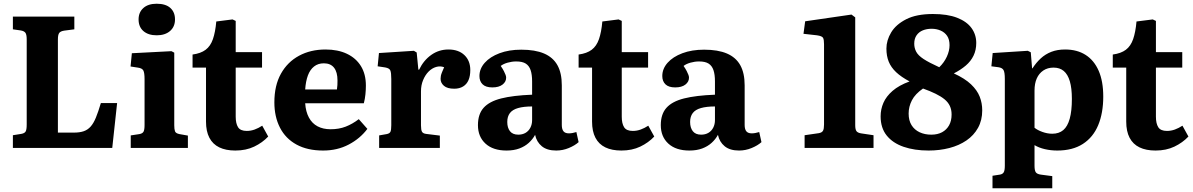

<svg xmlns="http://www.w3.org/2000/svg" viewBox="-20 -792 6388 1028"><path d="M49 0V-68L93 -75Q111 -78 117 -87.5Q123 -97 123 -126V-581Q123 -607 116 -616.5Q109 -626 91 -629L49 -635V-703H378V-635L324 -628Q304 -625 297 -615.5Q290 -606 290 -581V-82H376Q407 -82 428.5 -89.5Q450 -97 465.5 -114.5Q481 -132 493.5 -162.5Q506 -193 520 -240H607L581 0Z M680 0V-67L726 -74Q743 -77 748.5 -87Q754 -97 754 -123V-368Q754 -402 747.5 -414.5Q741 -427 718 -430L679 -436L686 -507L898 -518L913 -510V-121Q913 -100 917 -89Q921 -78 941 -74L986 -66V0ZM819 -603Q774 -603 748 -625.5Q722 -648 722 -688Q722 -726 747.5 -749Q773 -772 819 -772Q867 -772 892 -749.5Q917 -727 917 -688Q917 -649 890.5 -626Q864 -603 819 -603Z M1240 14Q1189 14 1154 -3Q1119 -20 1101 -54.5Q1083 -89 1083 -141V-430H1011V-500Q1055 -506 1081 -525.5Q1107 -545 1120 -582.5Q1133 -620 1138 -677L1225 -688L1242 -680V-513H1383V-430H1242V-167Q1242 -131 1254.5 -111Q1267 -91 1301 -91Q1323 -91 1343.5 -98.5Q1364 -106 1384 -119L1416 -61Q1385 -28 1341 -7Q1297 14 1240 14Z M1710 14Q1626 14 1567.5 -18Q1509 -50 1479 -108.5Q1449 -167 1449 -244Q1449 -334 1484 -397Q1519 -460 1581 -493.5Q1643 -527 1723 -527Q1789 -527 1837.5 -504Q1886 -481 1912.5 -438Q1939 -395 1939 -334Q1939 -311 1936.5 -286.5Q1934 -262 1928 -239H1614Q1617 -194 1634 -162.5Q1651 -131 1680.5 -115.5Q1710 -100 1750 -100Q1795 -100 1831 -114Q1867 -128 1901 -154L1947 -102Q1908 -50 1847 -18Q1786 14 1710 14ZM1614 -313H1784Q1786 -325 1786.5 -337Q1787 -349 1787 -361Q1787 -406 1768.5 -429.5Q1750 -453 1714 -453Q1683 -453 1661.5 -436Q1640 -419 1628.5 -388Q1617 -357 1614 -313Z M2010 0V-67L2050 -74Q2066 -77 2070.5 -86.5Q2075 -96 2075 -122V-369Q2075 -402 2070 -414.5Q2065 -427 2042 -431L2002 -437L2009 -508L2196 -520L2211 -511L2220 -419H2224Q2248 -469 2289 -498Q2330 -527 2381 -527Q2435 -527 2466.5 -497Q2498 -467 2498 -417Q2498 -385 2488.5 -363Q2479 -341 2459.5 -329Q2440 -317 2412 -317Q2375 -317 2357 -332.5Q2339 -348 2339 -370Q2339 -378 2340.5 -386Q2342 -394 2346.5 -405Q2351 -416 2358 -432Q2337 -440 2315 -433.5Q2293 -427 2275 -409Q2257 -391 2245.5 -363.5Q2234 -336 2234 -303V-121Q2234 -96 2239.5 -86.5Q2245 -77 2262 -75L2335 -66V0Z M2692 14Q2620 14 2579.5 -23Q2539 -60 2539 -122Q2539 -181 2569.5 -215Q2600 -249 2663.5 -265Q2727 -281 2829 -285V-356Q2829 -393 2821 -416.5Q2813 -440 2795 -451.5Q2777 -463 2744 -463Q2721 -463 2698 -456.5Q2675 -450 2661 -439Q2672 -423 2678 -411Q2684 -399 2687 -391Q2690 -383 2690 -376Q2690 -354 2670.5 -339Q2651 -324 2616 -324Q2581 -324 2564 -340.5Q2547 -357 2547 -385Q2547 -424 2575.5 -456Q2604 -488 2654.5 -507Q2705 -526 2771 -526Q2845 -526 2893 -505.5Q2941 -485 2964.5 -443Q2988 -401 2988 -335V-123Q2988 -100 2997 -89Q3006 -78 3026 -78Q3036 -78 3046 -80Q3056 -82 3066 -85L3078 -31Q3058 -13 3025.5 0.5Q2993 14 2958 14Q2909 14 2881 -9Q2853 -32 2845 -70Q2832 -46 2811 -27Q2790 -8 2760.5 3Q2731 14 2692 14ZM2755 -71Q2777 -71 2793.5 -80.5Q2810 -90 2819.5 -108Q2829 -126 2829 -149V-222Q2784 -222 2754 -213.5Q2724 -205 2710 -186.5Q2696 -168 2696 -139Q2696 -108 2710.5 -89.5Q2725 -71 2755 -71Z M3307 14Q3256 14 3221 -3Q3186 -20 3168 -54.5Q3150 -89 3150 -141V-430H3078V-500Q3122 -506 3148 -525.5Q3174 -545 3187 -582.5Q3200 -620 3205 -677L3292 -688L3309 -680V-513H3450V-430H3309V-167Q3309 -131 3321.5 -111Q3334 -91 3368 -91Q3390 -91 3410.5 -98.5Q3431 -106 3451 -119L3483 -61Q3452 -28 3408 -7Q3364 14 3307 14Z M3671 14Q3599 14 3558.5 -23Q3518 -60 3518 -122Q3518 -181 3548.5 -215Q3579 -249 3642.5 -265Q3706 -281 3808 -285V-356Q3808 -393 3800 -416.5Q3792 -440 3774 -451.5Q3756 -463 3723 -463Q3700 -463 3677 -456.5Q3654 -450 3640 -439Q3651 -423 3657 -411Q3663 -399 3666 -391Q3669 -383 3669 -376Q3669 -354 3649.5 -339Q3630 -324 3595 -324Q3560 -324 3543 -340.5Q3526 -357 3526 -385Q3526 -424 3554.5 -456Q3583 -488 3633.5 -507Q3684 -526 3750 -526Q3824 -526 3872 -505.5Q3920 -485 3943.5 -443Q3967 -401 3967 -335V-123Q3967 -100 3976 -89Q3985 -78 4005 -78Q4015 -78 4025 -80Q4035 -82 4045 -85L4057 -31Q4037 -13 4004.5 0.5Q3972 14 3937 14Q3888 14 3860 -9Q3832 -32 3824 -70Q3811 -46 3790 -27Q3769 -8 3739.5 3Q3710 14 3671 14ZM3734 -71Q3756 -71 3772.5 -80.5Q3789 -90 3798.5 -108Q3808 -126 3808 -149V-222Q3763 -222 3733 -213.5Q3703 -205 3689 -186.5Q3675 -168 3675 -139Q3675 -108 3689.5 -89.5Q3704 -71 3734 -71Z M4288 0V-68L4364 -79Q4381 -82 4386.5 -92Q4392 -102 4392 -125V-555Q4392 -579 4387 -589Q4382 -599 4354 -603L4282 -611L4291 -678L4539 -714L4559 -699V-122Q4559 -99 4565.5 -90Q4572 -81 4590 -78L4657 -68V0Z M4952 14Q4876 14 4818 -6Q4760 -26 4727.5 -66.5Q4695 -107 4695 -169Q4695 -207 4710 -241.5Q4725 -276 4759 -305.5Q4793 -335 4850 -356Q4805 -380 4778 -405.5Q4751 -431 4738.5 -461.5Q4726 -492 4726 -532Q4726 -576 4751.5 -618.5Q4777 -661 4832 -689Q4887 -717 4975 -717Q5053 -717 5104.5 -697Q5156 -677 5181.5 -642Q5207 -607 5207 -562Q5207 -524 5192.5 -494Q5178 -464 5151 -441Q5124 -418 5087 -399Q5146 -372 5179 -340.5Q5212 -309 5225.5 -274.5Q5239 -240 5239 -201Q5239 -148 5216.5 -107.5Q5194 -67 5154.5 -40Q5115 -13 5063 0.5Q5011 14 4952 14ZM4966 -71Q5000 -71 5024 -84Q5048 -97 5061.5 -121Q5075 -145 5075 -179Q5075 -205 5065.5 -225Q5056 -245 5037 -260.5Q5018 -276 4989.5 -290Q4961 -304 4922 -318Q4880 -289 4862.5 -255Q4845 -221 4845 -184Q4845 -147 4860.5 -122Q4876 -97 4903.5 -84Q4931 -71 4966 -71ZM5009 -432Q5035 -457 5049.5 -488.5Q5064 -520 5064 -550Q5064 -581 5051 -600Q5038 -619 5016 -628.5Q4994 -638 4968 -638Q4942 -638 4921 -629.5Q4900 -621 4887.5 -603Q4875 -585 4875 -558Q4875 -535 4885.5 -515Q4896 -495 4925 -476Q4954 -457 5009 -432Z M5294 216V149L5333 143Q5347 141 5353.5 131.5Q5360 122 5360 95V-369Q5360 -405 5353 -417Q5346 -429 5326 -432L5288 -437L5295 -508L5483 -520L5499 -512L5506 -426H5508Q5528 -457 5552.5 -479.5Q5577 -502 5609 -514.5Q5641 -527 5683 -527Q5747 -527 5792.5 -498Q5838 -469 5862.5 -413Q5887 -357 5887 -275Q5887 -187 5860 -122Q5833 -57 5778 -21.5Q5723 14 5641 14Q5606 14 5574 6.5Q5542 -1 5519 -15V95Q5519 120 5525.5 130Q5532 140 5553 143L5614 151V216ZM5614 -76Q5650 -76 5673 -95.5Q5696 -115 5707.5 -156.5Q5719 -198 5719 -262Q5719 -320 5708 -357Q5697 -394 5675.5 -412Q5654 -430 5621 -430Q5589 -430 5566 -414.5Q5543 -399 5531 -372Q5519 -345 5519 -307V-108Q5535 -95 5561.5 -85.5Q5588 -76 5614 -76Z M6167 14Q6116 14 6081 -3Q6046 -20 6028 -54.5Q6010 -89 6010 -141V-430H5938V-500Q5982 -506 6008 -525.5Q6034 -545 6047 -582.5Q6060 -620 6065 -677L6152 -688L6169 -680V-513H6310V-430H6169V-167Q6169 -131 6181.5 -111Q6194 -91 6228 -91Q6250 -91 6270.5 -98.5Q6291 -106 6311 -119L6343 -61Q6312 -28 6268 -7Q6224 14 6167 14Z"/></svg>

Font: Literata 18pt
Style: Bold
Weight: 700
Designer: Latin by Veronika Burian and Jose Scaglione. Greek by Irene Vlachou. Cyrillic by Vera Evstafieva.
Foundry: TypeTogether
Version: Version 3.103;gftools[0.9.29]